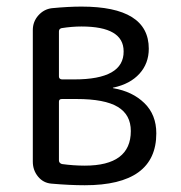

<svg xmlns="http://www.w3.org/2000/svg" viewBox="-20 -547 540 574"><path d="M156.2 -243.2V-67.4Q156.2 -59.6 165 -56.6Q200.2 -51.8 233.4 -51.8Q371.1 -51.8 371.1 -155.3Q371.1 -204.1 332 -227.5Q293 -251 209 -251H165Q156.2 -251 156.2 -243.2ZM156.2 -453.1V-318.4Q156.2 -310.5 165 -309.6H202.1Q350.6 -309.6 349.6 -393.6Q349.6 -467.8 223.6 -467.8Q195.3 -467.8 164.1 -462.9Q156.2 -460.9 156.2 -453.1ZM133.8 2Q109.4 0 93.8 -19Q78.1 -38.1 78.1 -63.5V-457Q78.1 -482.4 94.7 -501Q111.3 -519.5 134.8 -522.5Q184.6 -527.3 223.6 -527.3Q424.8 -527.3 424.8 -401.4Q424.8 -357.4 397 -326.7Q369.1 -295.9 319.3 -285.2Q317.4 -285.2 317.4 -284.2Q317.4 -283.2 319.3 -283.2Q376 -273.4 411.6 -238.8Q447.3 -204.1 447.3 -148.4Q447.3 6.8 233.4 6.8Q188.5 6.8 133.8 2Z"/></svg>

Font: Rounded Mgen+ 1mn regular
Style: Regular
Weight: 400
Designer: [Source Han Sans]
Ryoko NISHIZUKA  (kana & ideographs); Paul D. Hunt (Latin, Greek & Cyrillic); Wenlong ZHANG  (bopomofo
Version: Version 1.059.20150602